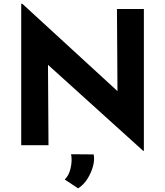

<svg xmlns="http://www.w3.org/2000/svg" viewBox="-20 -785 893 1038"><path d="M753.9 30.3 196.3 -473.6 239.3 -450.2 242.2 0H94.7V-764.6H100.6L647.5 -262.7L615.2 -277.3L612.3 -736.3H757.8V30.3ZM402.3 233.4 330.1 185.5Q352.5 164.1 361.8 124Q371.1 84 364.3 48.8L486.3 49.8Q492.2 78.1 482.9 113.3Q473.6 148.4 453.1 181.2Q432.6 213.9 402.3 233.4Z"/></svg>

Font: Josefin Sans CFJ
Style: Bold
Weight: 700
Designer: Santiago Orozco
Foundry: Typemade
Version: Version 2.001